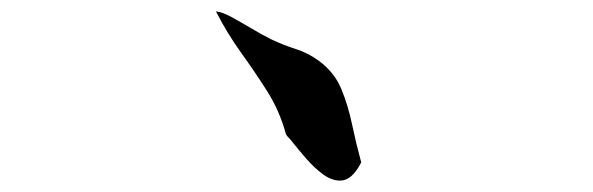

<svg xmlns="http://www.w3.org/2000/svg" viewBox="-20 -539 1040 337"><path d="M614 -254Q598 -222 577 -222Q562 -222 547 -233Q532 -244 518 -260Q504 -276 493 -290Q490 -294 487 -297Q484 -300 482 -303Q471 -344 449.5 -378Q428 -412 403.5 -446Q379 -480 359 -519Q370 -518 386.5 -509Q403 -500 421.5 -489Q440 -478 456 -470Q477 -460 499 -453Q521 -446 540 -432Q567 -412 579 -383Q591 -354 598 -320.5Q605 -287 614 -254Z"/></svg>

Font: Yuji Boku
Style: Regular
Weight: 400
Designer: Kataoka Yuji
Foundry: Kinuta Font Factory
Version: Version 3.002